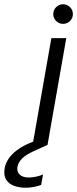

<svg xmlns="http://www.w3.org/2000/svg" viewBox="-126 -680 362 901"><path d="M27 0 115 -501H185L97 0ZM170 -568Q151 -568 137.5 -581.5Q124 -595 124 -614Q124 -633 137.5 -646.5Q151 -660 170 -660Q189 -660 202.5 -646.5Q216 -633 216 -614Q216 -595 202.5 -581.5Q189 -568 170 -568ZM-7 201Q-35 201 -60 192Q-85 183 -97.5 162.5Q-110 142 -104 109Q-100 86 -85.5 64.5Q-71 43 -44 23Q-17 3 26 -14L85 -38L97 0L33 29Q-5 46 -22.5 64Q-40 82 -44 102Q-48 127 -33 140Q-18 153 9 153Q23 153 41 149.5Q59 146 76 139L67 188Q50 194 31 197.5Q12 201 -7 201Z"/></svg>

Font: DM Sans 17pt Light
Style: Italic
Weight: 300
Italic angle: -10°
Version: Version 4.004;gftools[0.9.30]